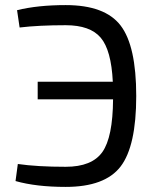

<svg xmlns="http://www.w3.org/2000/svg" viewBox="-20 -722 617 754"><path d="M57 -614 47 -682Q128 -702 238 -702Q392 -702 453.5 -622Q515 -542 515 -345Q515 -148 453.5 -68Q392 12 238 12Q122 12 41 -11L50 -78Q126 -67 238 -67Q341 -67 382 -125Q423 -183 424 -332H128V-401H423Q417 -525 375.5 -574Q334 -623 238 -623Q133 -623 57 -614Z"/></svg>

Font: Exo 2.0
Style: Regular
Weight: 400
Designer: Natanael Gama
Version: Version 1.001;PS 001.001;hotconv 1.0.70;makeotf.lib2.5.58329